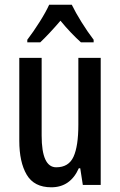

<svg xmlns="http://www.w3.org/2000/svg" viewBox="-20 -786 511 816"><path d="M408 -540V0H332L321 -71H315Q279 10 198 10Q125 10 93.5 -43.5Q62 -97 62 -188V-540H157V-210Q157 -75 219 -75Q272 -75 292.5 -120Q313 -165 313 -256V-540ZM285 -766Q301 -733 326.5 -692Q352 -651 378 -617V-606H324Q304 -624 281.5 -647.5Q259 -671 237 -698Q214 -671 191 -646.5Q168 -622 151 -606H96V-617Q122 -651 148.5 -693Q175 -735 189 -766Z"/></svg>

Font: Noto Sans Gurmukhi ExtraCondensed Medium
Style: Regular
Weight: 500
Width: 2
Designer: Jelle Bosma - Monotype Design Team
Foundry: Monotype Imaging Inc.
Version: Version 2.004; ttfautohint (v1.8.4.7-5d5b)